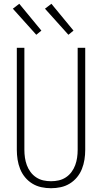

<svg xmlns="http://www.w3.org/2000/svg" viewBox="-20 -988 540 1016"><path d="M250 8Q224 8 198.5 2.5Q173 -3 151 -16.5Q129 -30 112.5 -50Q96 -70 86.5 -94Q77 -118 73 -143.5Q69 -169 69 -195V-735H109V-195Q109 -174 112 -153.5Q115 -133 122 -114Q129 -95 141.5 -78Q154 -61 171.5 -49.5Q189 -38 209 -33.5Q229 -29 250 -29Q271 -29 291 -33.5Q311 -38 328.5 -49.5Q346 -61 358.5 -78Q371 -95 378 -114Q385 -133 388 -153.5Q391 -174 391 -195V-735H431V-195Q431 -169 427 -143.5Q423 -118 413.5 -94Q404 -70 387.5 -50Q371 -30 349 -16.5Q327 -3 301.5 2.5Q276 8 250 8ZM342 -804 218 -942 252 -968 369 -826ZM172 -804 48 -942 82 -968 199 -826Z"/></svg>

Font: Iosevka Curly Extralight
Style: Regular
Weight: 200
Monospace: yes
Designer: Belleve Invis
Foundry: Belleve Invis
Version: Version 22.1.2; ttfautohint (v1.8.4)